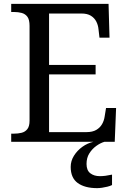

<svg xmlns="http://www.w3.org/2000/svg" viewBox="-20 -734 663 994"><path d="M38 0V-42H51Q73 -42 91.5 -46.5Q110 -51 121.5 -65.5Q133 -80 133 -109V-600Q133 -632 122 -647Q111 -662 92.5 -667Q74 -672 51 -672H38V-714H542L547 -539H495L490 -582Q488 -604 478.5 -622.5Q469 -641 450.5 -652.5Q432 -664 402 -664H234V-398H475V-349H234V-50H427Q459 -50 478.5 -61.5Q498 -73 508.5 -91.5Q519 -110 522 -132L529 -175H581L574 0ZM483 240Q419 240 382.5 213.5Q346 187 346 130Q346 99 363 72Q380 45 406.5 26Q433 7 464 0H521Q500 6 478.5 21.5Q457 37 442.5 60Q428 83 428 115Q428 148 447.5 163Q467 178 497 178Q511 178 526.5 176Q542 174 560 170V224Q550 229 536 232.5Q522 236 508 238Q494 240 483 240Z"/></svg>

Font: Noto Serif Lao
Style: Regular
Weight: 400
Designer: Monotype Design Team
Foundry: Monotype Imaging Inc.
Version: Version 2.003